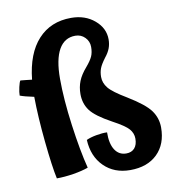

<svg xmlns="http://www.w3.org/2000/svg" viewBox="-85 -804 852 923"><g transform="rotate(-10 341.0 -342.0)"><path d="M658 -133Q658 -52 609.5 -4.5Q561 43 477 43Q399 43 349.5 -6Q300 -55 296 -136Q315 -145 345 -150.5Q375 -156 398 -155Q397 -100 416.5 -69.5Q436 -39 472 -39Q498 -39 512.5 -55.5Q527 -72 527 -102Q527 -128 509 -149Q491 -170 431 -202Q354 -244 329 -278Q304 -312 304 -358Q304 -392 315.5 -421Q327 -450 354 -481Q377 -508 385.5 -527Q394 -546 394 -573Q394 -600 375 -619.5Q356 -639 328 -639Q275 -639 247.5 -590.5Q220 -542 220 -448Q220 -348 237.5 -219Q255 -90 277 -4Q247 7 203.5 14Q160 21 122 21Q109 -38 96.5 -162Q84 -286 83 -384Q59 -389 42 -393.5Q25 -398 15 -402Q15 -418 20.5 -442.5Q26 -467 31 -473Q42 -472 56 -470.5Q70 -469 87 -467Q100 -593 161.5 -660Q223 -727 323 -727Q391 -727 437 -688Q483 -649 483 -594Q483 -571 475.5 -551Q468 -531 451 -510Q430 -482 423 -463.5Q416 -445 416 -422Q416 -393 436 -368Q456 -343 523 -303Q605 -253 631.5 -216Q658 -179 658 -133Z"/></g></svg>

Font: Atma SemiBold
Style: Regular
Weight: 600
Designer: Gregori Vincens, Jeremie Hornus, Riccardo Olocco, Yoann Minet.
Foundry: black foundry
Version: Version 1.102;PS 1.100;hotconv 1.0.86;makeotf.lib2.5.63406